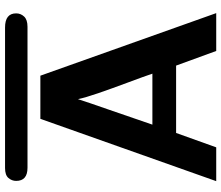

<svg xmlns="http://www.w3.org/2000/svg" viewBox="-78 -799 877 761"><g transform="rotate(-90 360.5 -418.5)"><path d="M24 -793Q24 -810 35.5 -823.5Q47 -837 75 -837H632Q688 -837 688 -793Q688 -775 675.5 -761.5Q663 -748 635 -748H76Q24 -748 24 -793ZM23 0 270 -697H441L689 0H539L481 -159H214L157 0ZM247 -253H449Q439 -283 414 -350Q389 -417 371.5 -468Q354 -519 348 -548Q338 -516 305.5 -423Q273 -330 247 -253Z"/></g></svg>

Font: Coval
Style: ExtraBold
Weight: 800
Foundry: Context Ltd
Version: Version 001.000